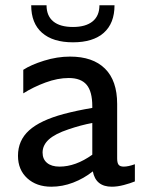

<svg xmlns="http://www.w3.org/2000/svg" viewBox="-20 -696 548 726"><path d="M331 -48Q297 -21 256.5 -5.5Q216 10 174 10Q118 10 83 -22Q48 -54 48 -107Q48 -165 90 -203Q132 -241 221 -265Q270 -278 329 -288V-294Q329 -350 307.5 -375.5Q286 -401 240 -401Q198 -401 152 -384Q106 -367 68 -343V-432Q97 -451 146.5 -466.5Q196 -482 245 -482Q331 -482 377 -436.5Q423 -391 423 -303V-97Q423 -80 428.5 -73Q434 -66 448 -66Q465 -66 490 -75V-10Q473 -3 448.5 3.5Q424 10 403 10Q342 10 331 -48ZM205 -66Q266 -66 329 -111V-231Q286 -223 239 -207Q188 -190 164.5 -168.5Q141 -147 141 -119Q141 -94 158 -80Q175 -66 205 -66ZM256 -536Q180 -536 139 -572Q98 -608 98 -676H156Q156 -636 181.5 -615Q207 -594 256 -594Q304 -594 330 -615Q356 -636 356 -676H413Q413 -608 372.5 -572Q332 -536 256 -536Z"/></svg>

Font: Madhuban
Style: Regular
Weight: 400
Designer: jaikishan Patel
Foundry: MagicType
Version: Version 1.000